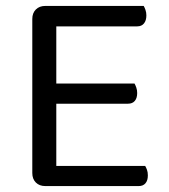

<svg xmlns="http://www.w3.org/2000/svg" viewBox="-20 -628 571 648"><path d="M133 0Q113 0 101 -12Q89 -24 89 -44V-564Q89 -584 101 -596Q113 -608 133 -608H465Q468 -603 471 -594.5Q474 -586 474 -576Q474 -559 466 -549Q458 -539 443 -539H170V-346H434Q437 -341 440 -332.5Q443 -324 443 -314Q443 -297 435 -287.5Q427 -278 412 -278H170V-68H470Q473 -63 476 -55Q479 -47 479 -36Q479 -19 471 -9.5Q463 0 448 0H133Z"/></svg>

Font: Baloo Thambi 2
Style: Regular
Weight: 400
Designer: Aadarsh Rajan and Ek Type
Foundry: Ek Type
Version: Version 1.640;hotconv 1.0.111;makeotfexe 2.5.65597; ttfautoh